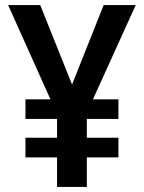

<svg xmlns="http://www.w3.org/2000/svg" viewBox="-20 -734 567 754"><path d="M263 -402 138 -714H12L178 -344H80V-267H204V-193H80V-116H204V0H321V-116H445V-193H321V-267H445V-344H345L513 -714H387Z"/></svg>

Font: Noto Sans Gujarati UI SemiCondensed SemiBold
Style: Regular
Weight: 600
Width: 4
Designer: Jelle Bosma - Monotype Design Team, Universal Thirst
Foundry: Monotype Imaging Inc.
Version: Version 2.106